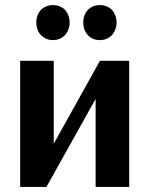

<svg xmlns="http://www.w3.org/2000/svg" viewBox="-20 -741 592 761"><path d="M144 -600Q124 -620 124 -652Q124 -683 144 -704Q164 -721 190 -721Q216 -721 236 -704Q256 -681 256 -652Q256 -622 236 -600Q216 -582 190 -582Q164 -582 144 -600ZM376 -582Q348 -582 330 -600Q310 -620 310 -652Q310 -683 330 -704Q349 -721 376 -721Q402 -721 422 -704Q442 -681 442 -652Q442 -622 422 -600Q402 -582 376 -582ZM60 0V-500H193V-171L376 -500H492V0H359V-349L164 0Z"/></svg>

Font: Arsenal
Style: Bold
Weight: 700
Designer: Andrij Shevchenko
Foundry: Stairsfor
Version: Version 2.001;PS 002.001;hotconv 1.0.88;makeotf.lib2.5.64775